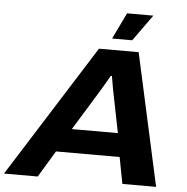

<svg xmlns="http://www.w3.org/2000/svg" viewBox="-127 -995 1028 1055"><g transform="rotate(5 387.5 -468.0)"><path d="M461 -791 531 -936H676L572 -791ZM-66 0 394 -729H613L773 0H587L559 -146H208L120 0ZM284 -276H538L491 -511L478 -586H472L429 -512Z"/></g></svg>

Font: Mona Sans Expanded
Style: Bold Italic
Weight: 700
Width: 7
Italic angle: -11.7°
Designer: Deni Anggara
Foundry: GitHub
Version: Version 1.001;gftools[0.9.33]